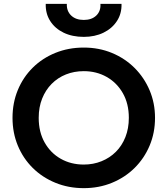

<svg xmlns="http://www.w3.org/2000/svg" viewBox="-20 -962 870 997"><path d="M415 15Q335.5 15 267.8 -12.8Q200 -40.5 150 -90Q100 -139.5 72.5 -206Q45 -272.5 45 -350Q45 -428 72.5 -494.5Q100 -561 150 -610.5Q200 -660 267.8 -687.5Q335.5 -715 415 -715Q494 -715 561.5 -687Q629 -659 679 -609Q729 -559 757 -492.8Q785 -426.5 785 -350Q785 -272.5 757 -206Q729 -139.5 679 -90Q629 -40.5 561.5 -12.8Q494 15 415 15ZM415 -107.5Q464.5 -107.5 507.2 -124.8Q550 -142 581.8 -173.8Q613.5 -205.5 631.2 -250.2Q649 -295 649 -350Q649 -423.5 618 -478Q587 -532.5 534 -562.5Q481 -592.5 415 -592.5Q365 -592.5 322.5 -575.5Q280 -558.5 248.2 -526.5Q216.5 -494.5 198.8 -450Q181 -405.5 181 -350Q181 -276.5 211.8 -222Q242.5 -167.5 295.5 -137.5Q348.5 -107.5 415 -107.5ZM415 -770.5Q355.5 -770.5 310.5 -792.2Q265.5 -814 240.8 -852.8Q216 -891.5 217.5 -942H327Q325.5 -904.5 349.5 -881.5Q373.5 -858.5 415 -858.5Q456.5 -858.5 480.2 -881.5Q504 -904.5 501.5 -942H611Q612.5 -891.5 587.2 -852.8Q562 -814 517.2 -792.2Q472.5 -770.5 415 -770.5Z"/></svg>

Font: Geologica Roman Medium
Style: Regular
Weight: 500
Designer: Sindre Bremnes, Frode Helland
Foundry: Monokrom Skriftforlag AS
Version: Version 1.010;gftools[0.9.28]